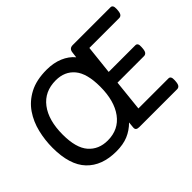

<svg xmlns="http://www.w3.org/2000/svg" viewBox="-132 -990 1279 1279"><g transform="rotate(-45 507.5 -350.0)"><path d="M343 7Q208 7 133.5 -71Q59 -149 59 -311Q59 -383 76 -453.5Q93 -524 132 -581Q171 -638 236.5 -672.5Q302 -707 399 -707Q464 -707 515 -685.5Q566 -664 597 -626L602 -667Q606 -700 638 -700H994Q1017 -700 1015 -663L1014 -649Q1012 -626 1004 -617Q996 -608 984 -608H703L681 -404H932Q956 -404 953 -367L952 -353Q950 -330 942 -321Q934 -312 922 -312H672L649 -92H932Q955 -92 953 -55L952 -41Q950 -18 942 -9Q934 0 922 0H565Q549 0 541 -6.5Q533 -13 535 -29L539 -70Q501 -32 454.5 -12.5Q408 7 343 7ZM354 -85Q457 -85 514.5 -163Q572 -241 572 -375Q572 -499 524 -556.5Q476 -614 392 -614Q286 -614 227.5 -537Q169 -460 169 -325Q169 -200 219 -142.5Q269 -85 354 -85Z"/></g></svg>

Font: Asap Medium
Style: Italic
Weight: 500
Italic angle: -6°
Designer: Pablo Cosgaya
Foundry: Omnibus-Type
Version: Version 3.001; ttfautohint (v1.8.3)